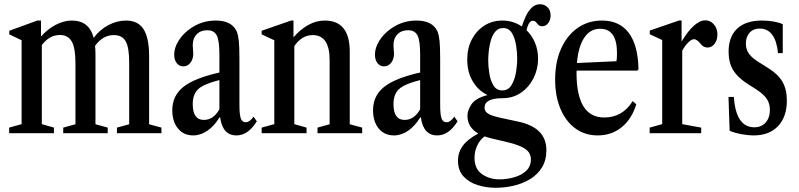

<svg xmlns="http://www.w3.org/2000/svg" viewBox="-20 -632 3790 911"><path d="M23.5 0V-26.5L82.5 -43V-441L24 -469V-486L157 -534.5H174.5V-458.5Q205.5 -494 244.2 -514.2Q283 -534.5 321 -534.5Q403 -534.5 424.5 -452.5Q454 -492 495 -513.2Q536 -534.5 578 -534.5Q634 -534.5 660.2 -495Q686.5 -455.5 687.5 -371.5V-42.5L746 -26.5V0H535V-26.5L593 -42.5V-335Q593 -406 576.5 -435.8Q560 -465.5 520 -465.5Q467.5 -465.5 431 -414.5Q433 -396 433 -374.5V-42.5L491 -26.5V0H280V-26.5L338 -42.5V-333Q338 -404 320.5 -435Q303 -466 264 -466Q214 -466 178.5 -418V-43L236 -26.5V0Z M896.5 10.5Q851.5 10.5 824.5 -22.2Q797.5 -55 797.5 -109Q797.5 -177.5 849.5 -219.2Q901.5 -261 1021 -288V-374.5Q1021 -439 1008.5 -463.8Q996 -488.5 963.5 -488.5Q932 -488.5 913.2 -469.2Q894.5 -450 894.5 -417Q894.5 -407 895.8 -397Q897 -387 897 -378Q897 -351.5 883.5 -334.2Q870 -317 849.5 -317Q830.5 -317 818.5 -332.5Q806.5 -348 806.5 -373Q806.5 -405 827 -438.2Q847.5 -471.5 882.5 -496Q936.5 -534.5 1004 -534.5Q1079 -534.5 1103 -483.5Q1110 -465.5 1113 -438.5Q1116 -411.5 1116 -352.5V-135.5Q1116 -88.5 1122.5 -70.2Q1129 -52 1145.5 -52Q1165 -52 1183 -78.5L1198.5 -56.5Q1157.5 10.5 1102 10.5Q1036 10.5 1024.5 -75H1021.5Q996.5 -34 964.2 -11.8Q932 10.5 896.5 10.5ZM947 -63Q993 -63 1021 -113.5V-252Q948 -234 921.2 -209.8Q894.5 -185.5 894.5 -138Q894.5 -63 947 -63Z M1221.5 0V-26.5L1281.5 -43V-441L1221.5 -469V-486L1361 -534.5H1372.5V-454.5Q1404 -492 1442.2 -513.2Q1480.5 -534.5 1521 -534.5Q1639.5 -534.5 1639.5 -387V-42.5L1698.5 -26.5V0H1486.5V-26.5L1544 -42.5V-347Q1544 -465.5 1463.5 -465.5Q1412.5 -465.5 1376.5 -413.5V-43L1434.5 -26.5V0Z M1849 10.5Q1804 10.5 1777 -22.2Q1750 -55 1750 -109Q1750 -177.5 1802 -219.2Q1854 -261 1973.5 -288V-374.5Q1973.5 -439 1961 -463.8Q1948.5 -488.5 1916 -488.5Q1884.5 -488.5 1865.8 -469.2Q1847 -450 1847 -417Q1847 -407 1848.2 -397Q1849.5 -387 1849.5 -378Q1849.5 -351.5 1836 -334.2Q1822.5 -317 1802 -317Q1783 -317 1771 -332.5Q1759 -348 1759 -373Q1759 -405 1779.5 -438.2Q1800 -471.5 1835 -496Q1889 -534.5 1956.5 -534.5Q2031.5 -534.5 2055.5 -483.5Q2062.5 -465.5 2065.5 -438.5Q2068.5 -411.5 2068.5 -352.5V-135.5Q2068.5 -88.5 2075 -70.2Q2081.5 -52 2098 -52Q2117.5 -52 2135.5 -78.5L2151 -56.5Q2110 10.5 2054.5 10.5Q1988.5 10.5 1977 -75H1974Q1949 -34 1916.8 -11.8Q1884.5 10.5 1849 10.5ZM1899.5 -63Q1945.5 -63 1973.5 -113.5V-252Q1900.5 -234 1873.8 -209.8Q1847 -185.5 1847 -138Q1847 -63 1899.5 -63Z M2363 -166Q2279 -166 2279 -120.5Q2279 -102 2299.2 -90.8Q2319.5 -79.5 2378.5 -68L2436 -55.5Q2572.5 -28 2572.5 80.5Q2572.5 128 2551.8 162Q2531 196 2495.8 217.5Q2460.5 239 2417.8 249Q2375 259 2331 259Q2287.5 259 2246.5 246.2Q2205.5 233.5 2179.2 205Q2153 176.5 2153 130Q2153 92 2175 60.8Q2197 29.5 2249.5 1.5Q2198 -28 2198 -82Q2198 -110 2218 -138.5Q2238 -167 2293.5 -181Q2250.5 -201 2223.8 -244.8Q2197 -288.5 2197 -350.5Q2197 -403.5 2218.8 -445Q2240.5 -486.5 2278.2 -510.5Q2316 -534.5 2363.5 -534.5Q2414.5 -534.5 2456 -506.5Q2463.5 -531 2475 -555.2Q2486.5 -579.5 2503.2 -595.8Q2520 -612 2542.5 -612Q2563 -612 2577.8 -597.8Q2592.5 -583.5 2592.5 -559Q2592.5 -538 2581.5 -522.8Q2570.5 -507.5 2553 -507.5Q2540.5 -507.5 2534.5 -514Q2528.5 -520.5 2523 -527Q2517.5 -533.5 2508 -533.5Q2497 -533.5 2489.5 -520.2Q2482 -507 2478.5 -488.5Q2503.5 -464.5 2518.2 -429.8Q2533 -395 2533 -353Q2533 -304.5 2511.8 -261.8Q2490.5 -219 2452.5 -192.5Q2414.5 -166 2363 -166ZM2363 -203Q2391 -203 2406.2 -227Q2421.5 -251 2427.8 -286.5Q2434 -322 2434 -355.5Q2434 -383 2428.8 -416.8Q2423.5 -450.5 2409.2 -474.8Q2395 -499 2367 -499Q2345.5 -499 2331.5 -483.5Q2317.5 -468 2310 -443.8Q2302.5 -419.5 2299.5 -393Q2296.5 -366.5 2296.5 -344.5Q2296.5 -316.5 2301.8 -283.5Q2307 -250.5 2321.2 -226.8Q2335.5 -203 2363 -203ZM2231.5 116.5Q2231.5 169.5 2267 194.2Q2302.5 219 2349.5 219Q2385.5 219 2419.8 209.2Q2454 199.5 2476.5 178.5Q2499 157.5 2499 124Q2499 106 2489.5 91.5Q2480 77 2453.5 64.2Q2427 51.5 2377 40L2311 24.5Q2294 20.5 2279.5 15Q2256.5 32 2244 59.2Q2231.5 86.5 2231.5 116.5Z M2816 10.5Q2755 10.5 2709.8 -22.8Q2664.5 -56 2639.2 -115.8Q2614 -175.5 2614 -254Q2614 -337.5 2642 -400.5Q2670 -463.5 2720.2 -499Q2770.5 -534.5 2836.5 -534.5Q2919.5 -534.5 2963.5 -475.8Q3007.5 -417 3009.5 -303.5L3004 -297H2716Q2715.5 -292 2715.5 -286.5Q2715.5 -74.5 2847 -74.5Q2934 -74.5 2982 -152.5L2999 -137Q2977.5 -67 2929.5 -28.2Q2881.5 10.5 2816 10.5ZM2827.5 -495.5Q2780.5 -495.5 2752.2 -453.2Q2724 -411 2717.5 -333L2905 -341.5Q2907.5 -353 2907.5 -380.5Q2907.5 -495.5 2827.5 -495.5Z M3062.5 0V-26.5L3122 -43V-442L3063 -469.5V-487L3202.5 -535H3214V-435Q3243 -483.5 3271.8 -509.5Q3300.5 -535.5 3326.5 -535.5Q3351 -535.5 3367.5 -516Q3384 -496.5 3384 -468.5Q3384 -442 3370.5 -424.2Q3357 -406.5 3337 -406.5Q3317 -406.5 3303.5 -425Q3286.5 -446 3272.5 -446Q3261.5 -446 3246 -431Q3230.5 -416 3217 -391.5V-43L3307 -26.5V0Z M3556.5 10.5Q3529.5 10.5 3497.5 4.5Q3465.5 -1.5 3442 -11.5L3436.5 -172H3462Q3471.5 -28 3559.5 -28Q3593 -28 3613 -50.8Q3633 -73.5 3633 -110.5Q3633 -141 3618 -163.2Q3603 -185.5 3566 -209.5L3531 -231.5Q3481 -263 3459 -299Q3437 -335 3437 -386Q3437 -458 3477.8 -496.2Q3518.5 -534.5 3595.5 -534.5Q3624.5 -534.5 3651.2 -529.8Q3678 -525 3694 -517V-380H3671.5Q3660 -496.5 3584 -496.5Q3554.5 -496.5 3536.8 -477Q3519 -457.5 3519 -425Q3519 -396.5 3534.8 -375.5Q3550.5 -354.5 3588.5 -332L3625 -309Q3671.5 -280.5 3692.5 -244.2Q3713.5 -208 3713.5 -154.5Q3713.5 -78 3671.8 -33.8Q3630 10.5 3556.5 10.5Z"/></svg>

Font: Libre Caslon Condensed Medium
Style: Regular
Weight: 500
Designer: Pablo Impallari, Rodrigo Fuenzalida, Katja Schimmel, Ertekin Erdin
Foundry: Pablo Impallari, Rodrigo Fuenzalida
Version: Version 2.000; ttfautohint (v1.8.4.7-5d5b);gftools[0.9.33]